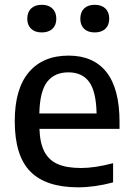

<svg xmlns="http://www.w3.org/2000/svg" viewBox="-20 -790 566 820"><path d="M490.5 -239.5H148.5Q150.5 -178.5 169.8 -142Q189 -105.5 227 -89Q265 -72.5 326.5 -72.5Q385 -72.5 463 -93V-11Q384 10 313.5 10Q176 10 109.5 -57.5Q43 -125 43 -272.5Q43 -410.5 103.2 -481.5Q163.5 -552.5 273 -552.5Q379 -552.5 434.8 -481.8Q490.5 -411 490.5 -269.5ZM148 -305.5H392.5Q390.5 -399.5 360.8 -440.2Q331 -481 272 -481Q212.5 -481 181.2 -440.2Q150 -399.5 148 -305.5ZM96.5 -710Q96.5 -738 113 -753.8Q129.5 -769.5 158.5 -769.5Q187.5 -769.5 204 -753.5Q220.5 -737.5 220.5 -710Q220.5 -682.5 204 -667Q187.5 -651.5 158.5 -651.5Q129.5 -651.5 113 -667Q96.5 -682.5 96.5 -710ZM323 -710Q323 -738 339.2 -753.8Q355.5 -769.5 384.5 -769.5Q413.5 -769.5 430 -753.8Q446.5 -738 446.5 -710Q446.5 -682.5 430 -667Q413.5 -651.5 384.5 -651.5Q355.5 -651.5 339.2 -667Q323 -682.5 323 -710Z"/></svg>

Font: Encode Sans Medium
Style: Regular
Weight: 500
Designer: Multiple Designers
Foundry: Impallari Type
Version: Version 2.000